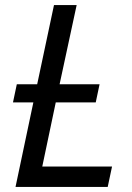

<svg xmlns="http://www.w3.org/2000/svg" viewBox="-20 -734 518 754"><path d="M41 0 111 -332H31L46 -403H126L192 -714H281L214 -403H371L356 -332H199L146 -80H420L403 0Z"/></svg>

Font: Manna Sans
Style: Italic
Weight: 400
Italic angle: -12°
Designer: Monotype Design Team
Foundry: Monotype Imaging Inc.
Version: Version 2.001.1; ttfautohint (v1.8.2)